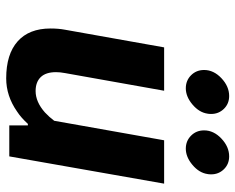

<svg xmlns="http://www.w3.org/2000/svg" viewBox="-90 -660 760 620"><g transform="rotate(90 290.0 -350.0)"><path d="M72 -133Q72 -159 76 -180L133 -500H273L216 -180Q213 -164 213 -151Q213 -118 229 -101.5Q245 -85 274 -85Q309 -85 343 -115Q358 -129 370 -145L433 -500H573L485 0H385V-60H380Q360 -38 340 -25Q290 10 233 10Q155 10 113.5 -27Q72 -64 72 -133ZM206 -629Q206 -660 232.5 -685Q259 -710 290 -710Q315 -710 331.5 -693Q348 -676 348 -652Q348 -644 347 -640Q343 -613 317.5 -591.5Q292 -570 265 -570Q240 -570 223 -587Q206 -604 206 -629ZM401 -629Q401 -660 427.5 -685Q454 -710 485 -710Q510 -710 526.5 -693Q543 -676 543 -652Q543 -644 542 -640Q538 -613 512.5 -591.5Q487 -570 460 -570Q435 -570 418 -587Q401 -604 401 -629Z"/></g></svg>

Font: Scada
Style: Bold Italic
Weight: 700
Italic angle: -10°
Version: Version 4.000